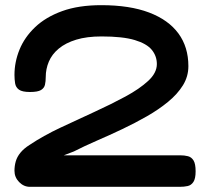

<svg xmlns="http://www.w3.org/2000/svg" viewBox="-20 -718 812 743"><path d="M96 5Q72 5 54 -13.5Q36 -32 36 -57Q36 -76 41 -93.5Q46 -111 59 -127Q72 -143 94 -157Q148 -193 214 -224Q280 -255 345.5 -285Q411 -315 465.5 -344.5Q520 -374 553.5 -405Q587 -436 587 -470Q587 -501 567.5 -525Q548 -549 501.5 -563Q455 -577 373 -577Q316 -577 275 -564.5Q234 -552 207.5 -530Q181 -508 169 -479.5Q157 -451 157 -420Q157 -403 154 -390Q151 -377 138.5 -369.5Q126 -362 96 -362Q66 -362 53.5 -371Q41 -380 38.5 -395.5Q36 -411 36 -428Q36 -478 55.5 -526Q75 -574 116 -613Q157 -652 220.5 -675Q284 -698 372 -698Q482 -698 557 -669.5Q632 -641 670.5 -588.5Q709 -536 709 -462Q709 -422 688 -388Q667 -354 630.5 -324Q594 -294 548.5 -268Q503 -242 453.5 -218.5Q404 -195 355.5 -174Q307 -153 266 -132L227 -117H677Q694 -117 707.5 -113.5Q721 -110 729 -97Q737 -84 737 -55Q737 -27 728.5 -14Q720 -1 706 2Q692 5 675 5Z"/></svg>

Font: Fredoka Expanded Medium
Style: Regular
Weight: 500
Width: 7
Designer: Ben Nathan
Foundry: Milena B. Brandão, Ben Nathan
Version: Version 2.001